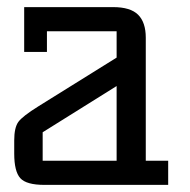

<svg xmlns="http://www.w3.org/2000/svg" viewBox="-20 -520 533 540"><path d="M390 -68H453V0H105Q54 0 37 -19Q20 -38 20 -88V-125Q20 -161 31.5 -177Q43 -193 88 -221L308 -358V-432H112V-374H48V-500H298Q347 -500 368.5 -478.5Q390 -457 390 -414ZM308 -68V-278L100 -148V-68Z"/></svg>

Font: Kelly Slab
Style: Regular
Weight: 400
Designer: Denis Masharov
Foundry: Denis Masharov
Version: Version 1.001